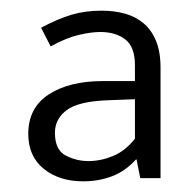

<svg xmlns="http://www.w3.org/2000/svg" viewBox="-20 -608 362 360"><path d="M57 -556Q89 -573 114.5 -580.5Q140 -588 171 -588Q194 -588 214 -582.5Q234 -577 249 -564.5Q264 -552 272.5 -531.5Q281 -511 281 -481V-274H243L236 -309H235Q215 -287 190 -277.5Q165 -268 136 -268Q91 -268 62 -291.5Q33 -315 33 -357Q33 -406 71.5 -431Q110 -456 173 -456H233V-486Q233 -520 215 -534Q197 -548 168 -548Q151 -548 127.5 -542.5Q104 -537 75 -521ZM233 -422 182 -420Q127 -418 105 -401.5Q83 -385 83 -359Q83 -327 103 -316.5Q123 -306 146 -306Q169 -306 192 -315.5Q215 -325 233 -348Z"/></svg>

Font: Mukta Vaani Light
Style: Regular
Weight: 300
Designer: Noopur Datye, Girish Dalvi, Yashodeep Gholap, Pallavi Karambelkar
Foundry: Ek Type
Version: Version 2.538;PS 1.000;hotconv 16.6.51;makeotf.lib2.5.65220;